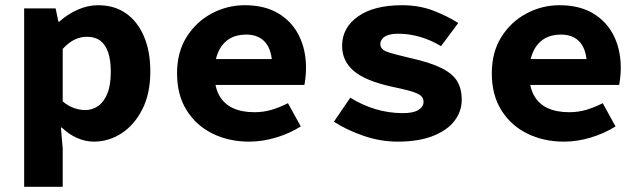

<svg xmlns="http://www.w3.org/2000/svg" viewBox="-20 -528 2440 732"><path d="M72.1 184.1V-496.1H192L202.6 -445.6H206.3Q236.7 -473.3 275.5 -490.7Q314.3 -508.1 354 -508.1Q416.4 -508.1 460.6 -476.9Q504.8 -445.7 528.9 -389Q553.1 -332.4 553.1 -255.9Q553.1 -170.8 522.4 -110.8Q491.7 -50.8 442.8 -19.4Q393.8 12 337.8 12Q305.4 12 273.8 -2Q242.3 -15.9 215.8 -41.5H212.2L219.1 38.7V184.1ZM304.4 -108.3Q331.5 -108.3 353.6 -123.4Q375.7 -138.4 389 -170.7Q402.4 -202.9 402.4 -254.2Q402.4 -298.8 392.3 -328.4Q382.3 -358 362.4 -372.9Q342.5 -387.8 310.8 -387.8Q287.3 -387.8 264.8 -377.2Q242.4 -366.6 219.1 -341.6V-141.4Q240.2 -123.5 262.7 -115.9Q285.2 -108.3 304.4 -108.3Z M930 12Q852.7 12 790.3 -18.7Q727.9 -49.4 691.5 -107.7Q655 -165.9 655 -248.3Q655 -329.5 691.8 -387.6Q728.6 -445.7 787.6 -476.9Q846.7 -508.1 913.1 -508.1Q989.6 -508.1 1041.6 -476.7Q1093.7 -445.3 1120.2 -391.4Q1146.7 -337.6 1146.7 -270Q1146.7 -250.2 1144.6 -231.8Q1142.5 -213.4 1140.5 -204.1H764.1V-302.8H1041L1017.8 -274.7Q1017.8 -334.7 992.4 -365.5Q967 -396.2 918 -396.2Q881.7 -396.2 854.7 -380Q827.7 -363.7 812.7 -330.8Q797.6 -297.8 797.6 -248.3Q797.6 -196.9 815.8 -164.3Q833.9 -131.6 867.9 -115.9Q901.9 -100.2 950.1 -100.2Q984 -100.2 1014.4 -109.1Q1044.9 -118 1077.9 -134.6L1126.7 -46Q1084.2 -19.1 1032.3 -3.6Q980.3 12 930 12Z M1495.6 12Q1429.7 12 1364.8 -10.6Q1300 -33.2 1253 -64L1315.5 -155.6Q1361.1 -127 1411.7 -111.9Q1462.3 -96.7 1515.8 -96.7Q1556.7 -96.7 1575.7 -109.2Q1594.7 -121.7 1594.7 -139.4Q1594.7 -149.8 1589.2 -157.6Q1583.7 -165.4 1570.4 -171.6Q1557.1 -177.9 1533.5 -183.9Q1510 -189.9 1473 -197.7Q1372.3 -219.9 1328.3 -257.9Q1284.3 -295.9 1284.3 -352.8Q1284.3 -422.6 1345.1 -465.4Q1405.9 -508.1 1512.5 -508.1Q1579.1 -508.1 1633.6 -486.8Q1688.1 -465.4 1727.1 -440.2L1661.3 -352Q1623.7 -375.1 1581.8 -387.3Q1539.9 -399.4 1498.9 -399.4Q1475.7 -399.4 1460.6 -394.5Q1445.5 -389.7 1437.8 -380.5Q1430 -371.4 1430 -359.8Q1430 -339.5 1456 -330.4Q1482 -321.2 1544.6 -306.7Q1621.2 -289.7 1664 -268Q1706.7 -246.4 1723.5 -217.6Q1740.4 -188.8 1740.4 -148Q1740.4 -103.1 1712.5 -66.9Q1684.7 -30.8 1630.1 -9.4Q1575.6 12 1495.6 12Z M2130 12Q2052.7 12 1990.3 -18.7Q1927.9 -49.4 1891.5 -107.7Q1855 -165.9 1855 -248.3Q1855 -329.5 1891.8 -387.6Q1928.6 -445.7 1987.6 -476.9Q2046.7 -508.1 2113.1 -508.1Q2189.6 -508.1 2241.6 -476.7Q2293.7 -445.3 2320.2 -391.4Q2346.7 -337.6 2346.7 -270Q2346.7 -250.2 2344.6 -231.8Q2342.5 -213.4 2340.5 -204.1H1964.1V-302.8H2241L2217.8 -274.7Q2217.8 -334.7 2192.4 -365.5Q2167 -396.2 2118 -396.2Q2081.7 -396.2 2054.7 -380Q2027.7 -363.7 2012.7 -330.8Q1997.6 -297.8 1997.6 -248.3Q1997.6 -196.9 2015.8 -164.3Q2033.9 -131.6 2067.9 -115.9Q2101.9 -100.2 2150.1 -100.2Q2184 -100.2 2214.4 -109.1Q2244.9 -118 2277.9 -134.6L2326.7 -46Q2284.2 -19.1 2232.3 -3.6Q2180.3 12 2130 12Z"/></svg>

Font: Source Code Pro ExtraLight
Style: Regular
Weight: 200
Monospace: yes
Designer: Paul D. Hunt, Teo Tuominen
Foundry: Adobe
Version: Version 1.026;hotconv 1.1.0;makeotfexe 2.6.0